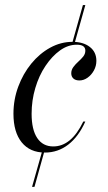

<svg xmlns="http://www.w3.org/2000/svg" viewBox="-20 -591 425 758"><path d="M157.3 11.3Q98.4 11.3 65.7 -29Q33.1 -69.4 33.1 -141.9Q33.1 -197.6 52 -248.8Q71 -300 103.6 -339.9Q136.3 -379.8 178.2 -402.8Q220.2 -425.8 266.1 -425.8Q308.9 -425.8 334.7 -405.6Q360.5 -385.5 360.5 -350.8Q360.5 -330.6 350.8 -312.9Q341.1 -295.2 325.8 -284.3Q310.5 -273.4 293.5 -273.4Q278.2 -273.4 269.8 -281Q261.3 -288.7 261.3 -301.6Q261.3 -315.3 269.8 -326.6Q278.2 -337.9 289.1 -347.6Q300 -357.3 308.5 -367.7Q316.9 -378.2 316.9 -391.1Q316.9 -414.5 283.1 -414.5Q248.4 -414.5 216.9 -391.9Q185.5 -369.4 159.7 -331Q133.9 -292.7 119.4 -243.5Q104.8 -194.4 104.8 -141.9Q104.8 -79 127 -46Q149.2 -12.9 190.3 -12.9Q225.8 -12.9 255.2 -37.1Q284.7 -61.3 308.9 -111.3H316.9Q290.3 -51.6 249.6 -20.2Q208.9 11.3 157.3 11.3ZM106.5 146.8 147.6 1.6H156.5L116.1 146.8ZM265.3 -421.8 307.3 -571H316.9L275 -421.8Z"/></svg>

Font: Playfair 144pt Light
Style: Italic
Weight: 300
Italic angle: -15.6°
Designer: Claus Eggers Sørensen
Foundry: Claus Eggers Sørensen
Version: Version 2.001;gftools[0.9.30]